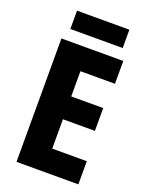

<svg xmlns="http://www.w3.org/2000/svg" viewBox="-163 -964 797 1044"><g transform="rotate(20 235.5 -442.5)"><path d="M426 0H68V-714H426V-582H226V-436H411V-304H226V-134H426ZM399 -885V-779H96V-885Z"/></g></svg>

Font: Noto Sans Ethiopic Condensed ExtraBold
Style: Regular
Weight: 800
Width: 3
Designer: Monotype Design Team
Foundry: Monotype Imaging Inc.
Version: Version 2.102; ttfautohint (v1.8.4.7-5d5b)